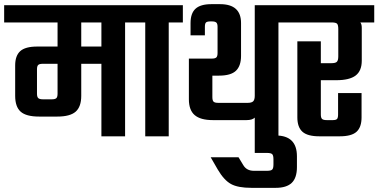

<svg xmlns="http://www.w3.org/2000/svg" viewBox="-40 -656 1821 924"><path d="M630 -631V-548H562V0H448V-349H351V-195Q351 -142 324 -118.5Q297 -95 236 -95H148Q86 -95 59.5 -118.5Q33 -142 33 -195V-341Q33 -388 57.5 -410Q82 -432 139 -432H237V-548H-20V-631ZM237 -205V-349H166Q150 -349 144 -343.5Q138 -338 138 -323V-205Q138 -189 144.5 -183.5Q151 -178 167 -178H209Q225 -178 231 -183.5Q237 -189 237 -205ZM448 -432V-548H351V-432Z M840 -631V-548H772V0H659V-548H591V-631Z M1368 -631V-548H1300V0H1186V-90Q1174 -78 1147 -78H984Q925 -78 897 -102Q869 -126 869 -178V-374H979Q995 -374 1001 -379.5Q1007 -385 1007 -401V-527Q1007 -542 1001 -547.5Q995 -553 979 -553H973Q957 -553 951.5 -548Q946 -543 946 -527V-486H877V-545Q877 -592 901 -614Q925 -636 977 -636H1019Q1120 -636 1120 -545V-387Q1120 -339 1095.5 -315.5Q1071 -292 1014 -292H982V-189Q982 -172 988 -166.5Q994 -161 1010 -161H1152Q1171 -161 1178.5 -168.5Q1186 -176 1186 -195V-631Z M1287 -4Q1389 -4 1389 96V148Q1389 200 1364 224Q1339 248 1287 248H1170Q1105 248 1071.5 229.5Q1038 211 1008 160L974 101H1108L1131 139Q1147 166 1182 166H1245Q1264 166 1270 160Q1276 154 1276 135V111Q1276 92 1270 86Q1264 80 1245 80H1186V-4Z M1761 -631V-548H1694Q1701 -540 1701 -522V-364Q1701 -315 1671.5 -292.5Q1642 -270 1578 -270H1504V-105Q1504 -89 1510 -83.5Q1516 -78 1532 -78H1562Q1577 -78 1582 -83.5Q1587 -89 1587 -105V-208H1700V-91Q1700 -44 1676 -22Q1652 0 1595 0H1497Q1440 0 1415.5 -22Q1391 -44 1391 -91V-457H1504V-352H1556Q1575 -352 1581.5 -359Q1588 -366 1588 -385V-516Q1588 -536 1582 -542Q1576 -548 1556 -548H1328V-631Z"/></svg>

Font: Teko Medium
Style: Regular
Weight: 500
Designer: Manushi Parikh, Jonny Pinhorn
Foundry: Indian Type Foundry
Version: Version 1.106;PS 1.0;hotconv 1.0.78;makeotf.lib2.5.61930; tt